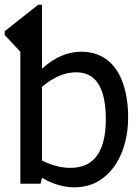

<svg xmlns="http://www.w3.org/2000/svg" viewBox="-20 -780 593 815"><path d="M523.9 -281.7C523.9 -334.5 517.1 -381.8 502.9 -423.8C475.1 -507.8 415 -560.5 325.2 -560.5C267.1 -560.5 211.4 -536.6 158.2 -488.3V-759.8H142.1L0 -647.5V-631.3L66.4 -560.5V0H152.3L158.2 -25.4C203.6 1.5 249.5 15.1 296.4 15.1C343.8 15.1 384.8 1.5 419.4 -25.9C453.6 -52.7 479.5 -88.9 497.6 -134.3C515.1 -179.2 523.9 -228.5 523.9 -281.7ZM429.2 -274.4C429.2 -136.2 378.9 -67.4 278.8 -67.4C240.2 -67.4 200.2 -77.6 158.2 -98.6V-411.1C206.5 -452.6 254.9 -473.1 303.7 -473.1C387.2 -473.1 429.2 -406.7 429.2 -274.4Z"/></svg>

Font: SG Kara
Style: Regular
Weight: 400
Designer: Damoon Khanjanzadeh
Version: Version 1.000